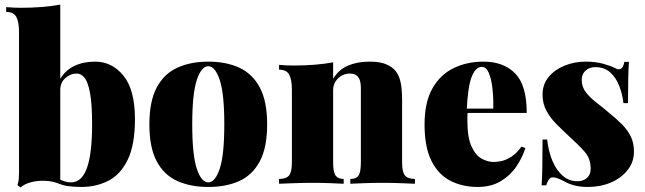

<svg xmlns="http://www.w3.org/2000/svg" viewBox="-20 -802 2817 838"><path d="M395 -533Q469 -533 519 -471.5Q569 -410 569 -282Q569 -169 537 -104Q505 -39 452 -12.5Q399 14 336 14Q302 14 274 10Q246 6 220 -10L231 -26Q244 -16 260 -11Q276 -6 290 -6Q337 -6 359.5 -69Q382 -132 382 -259Q382 -348 373 -396Q364 -444 349 -462.5Q334 -481 315 -481Q287 -481 265 -461Q243 -441 243 -409V-458Q266 -496 305 -514.5Q344 -533 395 -533ZM243 -782V2Q210 -12 175.5 -13Q141 -14 113 -6Q85 2 70 16L56 6Q61 -8 62 -21.5Q63 -35 63 -49V-662Q63 -707 51 -728.5Q39 -750 7 -750V-771Q39 -768 69 -768Q119 -768 162.5 -771.5Q206 -775 243 -782Z M889 -533Q967 -533 1024.5 -506.5Q1082 -480 1114 -420Q1146 -360 1146 -259Q1146 -158 1114 -98Q1082 -38 1024.5 -12Q967 14 889 14Q812 14 754 -12Q696 -38 664 -98Q632 -158 632 -259Q632 -360 664 -420Q696 -480 754 -506.5Q812 -533 889 -533ZM889 -513Q859 -513 839 -453Q819 -393 819 -259Q819 -125 839 -65.5Q859 -6 889 -6Q919 -6 939 -65.5Q959 -125 959 -259Q959 -393 939 -453Q919 -513 889 -513Z M1593 -533Q1639 -533 1665.5 -521.5Q1692 -510 1706 -493Q1721 -475 1728 -445Q1735 -415 1735 -364V-93Q1735 -51 1747.5 -36Q1760 -21 1791 -21V0Q1771 -1 1730.5 -2.5Q1690 -4 1651 -4Q1609 -4 1569 -2.5Q1529 -1 1509 0V-21Q1535 -21 1545 -36Q1555 -51 1555 -93V-418Q1555 -439 1550 -453Q1545 -467 1534.5 -474Q1524 -481 1506 -481Q1488 -481 1471.5 -472Q1455 -463 1444.5 -446.5Q1434 -430 1434 -409V-93Q1434 -51 1444.5 -36Q1455 -21 1480 -21V0Q1461 -1 1424 -2.5Q1387 -4 1348 -4Q1306 -4 1263 -2.5Q1220 -1 1198 0V-21Q1229 -21 1241.5 -36Q1254 -51 1254 -93V-410Q1254 -455 1242 -476.5Q1230 -498 1198 -498V-519Q1230 -516 1260 -516Q1310 -516 1353.5 -519.5Q1397 -523 1434 -530V-458Q1458 -498 1498.5 -515.5Q1539 -533 1593 -533Z M2090 -533Q2178 -533 2228.5 -481.5Q2279 -430 2279 -309H1966L1964 -328H2133Q2134 -377 2129 -418.5Q2124 -460 2113 -485Q2102 -510 2083 -510Q2056 -510 2039 -467.5Q2022 -425 2017 -322L2021 -314Q2020 -304 2020 -294Q2020 -284 2020 -273Q2020 -203 2037.5 -164Q2055 -125 2081.5 -110Q2108 -95 2135 -95Q2149 -95 2168.5 -99Q2188 -103 2211 -117.5Q2234 -132 2256 -162L2273 -156Q2261 -116 2234.5 -76.5Q2208 -37 2166 -11.5Q2124 14 2064 14Q2000 14 1947.5 -12Q1895 -38 1864 -98Q1833 -158 1833 -259Q1833 -355 1867 -415.5Q1901 -476 1959.5 -504.5Q2018 -533 2090 -533Z M2536 -533Q2580 -533 2613.5 -523.5Q2647 -514 2662 -506Q2697 -485 2705 -532H2725Q2723 -503 2722 -461.5Q2721 -420 2721 -352H2701Q2697 -389 2683.5 -425Q2670 -461 2644.5 -485Q2619 -509 2578 -509Q2553 -509 2536 -494Q2519 -479 2519 -453Q2519 -423 2537 -399.5Q2555 -376 2583 -354.5Q2611 -333 2639 -309Q2670 -284 2694 -260Q2718 -236 2732.5 -207.5Q2747 -179 2747 -140Q2747 -95 2719.5 -60Q2692 -25 2646.5 -5.5Q2601 14 2545 14Q2510 14 2484 6.5Q2458 -1 2442 -11Q2426 -19 2414.5 -23.5Q2403 -28 2392 -28Q2382 -28 2375 -17.5Q2368 -7 2364 7H2344Q2346 -25 2347 -71Q2348 -117 2348 -193H2368Q2374 -140 2391.5 -99Q2409 -58 2436.5 -34.5Q2464 -11 2500 -11Q2516 -11 2529 -17Q2542 -23 2550 -35Q2558 -47 2558 -66Q2558 -110 2531.5 -140Q2505 -170 2465 -206Q2435 -234 2408.5 -260.5Q2382 -287 2365 -318.5Q2348 -350 2348 -389Q2348 -434 2374.5 -466Q2401 -498 2444 -515.5Q2487 -533 2536 -533Z"/></svg>

Font: Playfair Display Black
Style: Regular
Weight: 900
Designer: Claus Eggers Sørensen
Foundry: Claus Eggers Sørensen
Version: Version 1.203